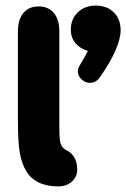

<svg xmlns="http://www.w3.org/2000/svg" viewBox="-20 -655 451 686"><path d="M189 11Q217 11 236 -5.5Q255 -22 256 -48Q256 -75 245.5 -92.5Q235 -110 218 -118Q208 -123 202 -131Q196 -139 194 -155Q192 -171 192 -199V-542Q192 -585 172.5 -608.5Q153 -632 118 -632Q83 -632 63.5 -608.5Q44 -585 44 -542V-227Q44 -150 50.5 -110.5Q57 -71 74 -43Q107 11 189 11ZM294 -473Q287 -459 280.5 -447.5Q274 -436 267 -425Q262 -417 260 -411.5Q258 -406 258 -400Q258 -384 271.5 -371.5Q285 -359 301 -359Q323 -359 337 -379Q374 -432 392.5 -474.5Q411 -517 411 -547Q411 -587 386.5 -611Q362 -635 322 -635Q283 -635 258 -611Q233 -587 233 -549Q233 -521 249.5 -501Q266 -481 294 -473Z"/></svg>

Font: Beiruti Black
Style: Regular
Weight: 900
Designer: Arlette Boutros
Foundry: Boutros
Version: Version 1.41